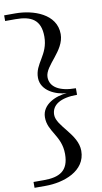

<svg xmlns="http://www.w3.org/2000/svg" viewBox="-105 -800 568 1069"><g transform="rotate(-10 179.0 -265.5)"><path d="M323 -247V-284C229 -284 178 -317 178 -372C178 -438 292 -500 292 -596C292 -710 165 -753 63 -753H0V-721H59C146 -721 200 -694 200 -598C200 -493 124 -459 125 -377C126 -304 207 -269 268 -266C207 -262 126 -228 125 -155C124 -72 200 -39 200 66C200 162 146 189 59 189H0V222H63C165 222 292 179 292 64C292 -31 178 -94 178 -159C178 -215 229 -247 323 -247Z"/></g></svg>

Font: Sprat
Style: Bold
Weight: 700
Designer: Ethan Nakache
Foundry: Collletttivo
Version: Version 2.000;Glyphs 3.2 (3217)